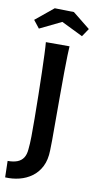

<svg xmlns="http://www.w3.org/2000/svg" viewBox="-129 -727 468 935"><g transform="rotate(10 105.0 -259.5)"><path d="M-32 167 -34 86Q-5 86 14 78.5Q33 71 43.5 55Q54 39 56 13Q59 -14 59.5 -51.5Q60 -89 59.5 -140Q59 -191 58 -256Q57 -316 55.5 -367Q54 -418 52.5 -456.5Q51 -495 49 -516H166Q165 -503 164 -471Q163 -439 162.5 -388Q162 -337 162 -265Q162 -222 162 -191Q162 -160 162 -137.5Q162 -115 162 -94Q162 -73 162 -50.5Q162 -28 161 0Q160 47 143.5 79.5Q127 112 99.5 132Q72 152 38 160.5Q4 169 -32 167ZM217 -575 111 -627 4 -575 -26 -613 63 -686 158 -684 244 -615Z"/></g></svg>

Font: Truculenta
Style: Bold
Weight: 700
Designer: Ivan Castro, Eva Sanz & Omnibus-Type Team
Foundry: Omnibus-Type
Version: Version 1.002